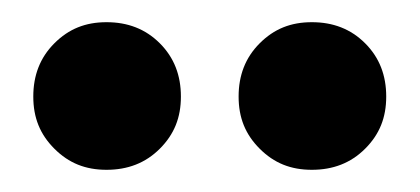

<svg xmlns="http://www.w3.org/2000/svg" viewBox="-20 -773 378 173"><path d="M76 -620C76 -620 76 -620 76 -620C95 -620 111 -626 124 -639C137 -652 143 -667 143 -686C143 -686 143 -686 143 -686C143 -705 137 -721 124 -734C111 -747 95 -753 76 -753C76 -753 76 -753 76 -753C57 -753 42 -747 29 -734C16 -721 10 -705 10 -686C10 -686 10 -686 10 -686C10 -667 16 -652 29 -639C42 -626 57 -620 76 -620ZM261 -620C261 -620 261 -620 261 -620C280 -620 296 -626 309 -639C322 -652 328 -667 328 -686C328 -686 328 -686 328 -686C328 -705 322 -721 309 -734C296 -747 280 -753 261 -753C261 -753 261 -753 261 -753C242 -753 227 -747 214 -734C201 -721 195 -705 195 -686C195 -686 195 -686 195 -686C195 -667 201 -652 214 -639C227 -626 242 -620 261 -620Z"/></svg>

Font: Girnar Poppins
Style: SemiBold
Weight: 500
Designer: Ninad Kale (Devanagari), Jonny Pinhorn (Latin)
Foundry: Indian Type Foundry
Version: ""